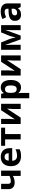

<svg xmlns="http://www.w3.org/2000/svg" viewBox="2242 -2839 837 5361"><g transform="rotate(-90 2660.5 -158.5)"><path d="M429 -217Q336 -167 247 -167Q158 -167 109 -212.5Q60 -258 60 -343V-546H209V-346Q209 -275 275 -275Q315 -275 351.5 -284Q388 -293 429 -310V-546H578V0H429Z M701 -269Q701 -406 769.5 -481Q838 -556 959 -556Q1075 -556 1139.5 -490.5Q1204 -425 1204 -308V-236H852Q854 -172 889.5 -136.5Q925 -101 988 -101Q1037 -101 1081 -111Q1125 -121 1173 -144V-29Q1133 -9 1088.5 0.5Q1044 10 981 10Q849 10 775 -63Q701 -136 701 -269ZM1064 -335Q1063 -390 1035.5 -420Q1008 -450 960 -450Q913 -450 886.5 -420.5Q860 -391 855 -335Z M1449 -434H1270V-546H1777V-434H1598V0H1449Z M1878 -546H2022V-330Q2022 -301 2011 -163L2263 -546H2442V0H2298V-218Q2298 -281 2308 -382L2057 0H1878Z M2598 -546H2719L2740 -475H2747Q2800 -556 2902 -556Q2999 -556 3053.5 -481.5Q3108 -407 3108 -274Q3108 -149 3054 -69.5Q3000 10 2898 10Q2803 10 2747 -60H2739Q2747 0 2747 19V240H2598ZM2956 -276Q2956 -357 2931 -397Q2906 -437 2854 -437Q2814 -437 2791 -421Q2768 -405 2758 -370Q2748 -335 2747 -275Q2747 -188 2773 -149.5Q2799 -111 2856 -111Q2956 -111 2956 -276Z M3231 -546H3375V-330Q3375 -301 3364 -163L3616 -546H3795V0H3651V-218Q3651 -281 3661 -382L3410 0H3231Z M3951 -546H4156L4250 -313Q4264 -276 4276 -227.5Q4288 -179 4293 -143H4296L4301 -164Q4324 -267 4339 -307L4436 -546H4639V0H4500V-245Q4500 -291 4501 -340Q4502 -389 4507 -430H4506L4348 0H4242L4087 -430H4086Q4090 -370 4090 -250V0H3951Z M4759 -163Q4759 -249 4819 -290.5Q4879 -332 5003 -337L5098 -340V-364Q5098 -447 5013 -447Q4946 -447 4859 -407L4810 -508Q4904 -557 5019 -557Q5130 -557 5188 -508.5Q5246 -460 5246 -364V0H5142L5113 -74H5109Q5072 -27 5032 -8.5Q4992 10 4928 10Q4849 10 4804 -35Q4759 -80 4759 -163ZM5098 -208V-253L5040 -251Q4975 -249 4943.5 -227.5Q4912 -206 4912 -162Q4912 -99 4984 -99Q5036 -99 5067 -129Q5098 -159 5098 -208Z"/></g></svg>

Font: OpenSansMMV
Style: Bold
Weight: 700
Foundry: Ascender Corporation
Version: Version 4.001